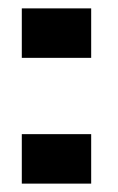

<svg xmlns="http://www.w3.org/2000/svg" viewBox="-20 -438 281 458"><path d="M32 -300V-418H197.5V-300ZM32 0V-118H197.5V0Z"/></svg>

Font: Big Shoulders Stencil Text
Style: Bold
Weight: 700
Designer: Patric King
Foundry: XO Type Co
Version: Version 1.000